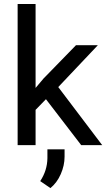

<svg xmlns="http://www.w3.org/2000/svg" viewBox="-20 -731 536 967"><path d="M68.8 -710.9ZM68.8 -710.9H159.2V-288.1L201.7 -338.4H202.1L361.8 -502.4L362.3 -503.4H363.3H467.8H472.7L469.2 -499.5L273.4 -292.5L492.2 -3.4L495.1 0H490.7H390.1H388.7L388.2 -1L211.4 -231.4L159.2 -177.7V-2V0H156.7H70.8H68.8V-2ZM233.9 216.3 182.6 181.2Q217.8 127.9 218.8 65.9V21H305.2V58.1Q305.2 102.5 285.9 146.2Q266.6 189.9 233.9 216.3Z"/></svg>

Font: MAUL
Style: Regular
Weight: 400
Designer: MAUL
Version: Version 1.0; 2020; ttfautohint (v1.8.3)